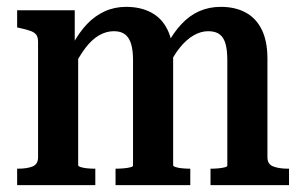

<svg xmlns="http://www.w3.org/2000/svg" viewBox="-20 -540 881 560"><path d="M30 0V-48H32Q59 -48 75 -54.5Q91 -61 91 -81V-418Q91 -432 85.5 -439Q80 -446 68.5 -450Q57 -454 39 -458L30 -460V-510H198V-403L208 -396V-58Q208 -55 216 -52.5Q224 -50 235 -49Q246 -48 255 -48H258V0ZM535 0H317V-48H319Q329 -48 340.5 -49Q352 -50 360 -52Q368 -54 368 -57V-365Q368 -393 362.5 -411.5Q357 -430 345 -439.5Q333 -449 312 -449Q290 -449 269 -437Q248 -425 229 -400Q210 -375 191 -336V-409Q211 -446 234 -470Q257 -494 285.5 -507Q314 -520 348 -520Q390 -520 421 -503.5Q452 -487 468.5 -453.5Q485 -420 485 -370V-58Q485 -55 493 -52.5Q501 -50 512.5 -49Q524 -48 533 -48H535ZM823 0H594V-48H596Q606 -48 617 -49Q628 -50 635.5 -52Q643 -54 643 -57V-365Q643 -393 638 -411.5Q633 -430 621 -439.5Q609 -449 587 -449Q566 -449 545 -437Q524 -425 504.5 -401Q485 -377 467 -338L466 -408Q486 -445 509.5 -470Q533 -495 561.5 -507.5Q590 -520 624 -520Q666 -520 696.5 -503.5Q727 -487 743.5 -453.5Q760 -420 760 -369V-81Q760 -61 777 -54.5Q794 -48 820 -48H823Z"/></svg>

Font: Roboto Serif 28pt Condensed Medium
Style: Regular
Weight: 500
Width: 3
Designer: Greg Gazdowicz
Foundry: Commercial Type
Version: Version 1.008